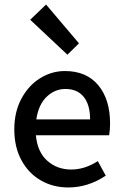

<svg xmlns="http://www.w3.org/2000/svg" viewBox="-20 -814 542 846"><path d="M43 0ZM461 -218H138Q145 -144 188.5 -105.5Q232 -67 294 -67Q353 -67 411 -104L446 -40Q368 12 281 12Q214 12 160 -19Q106 -50 74.5 -108Q43 -166 43 -244Q43 -321 74.5 -379.5Q106 -438 157 -469.5Q208 -501 266 -501Q361 -501 413 -438.5Q465 -376 465 -270Q465 -242 461 -218ZM377 -288Q377 -352 349 -387Q321 -422 268 -422Q222 -422 186 -388Q150 -354 140 -288ZM113 -727 183 -794 328 -623 277 -573Z"/></svg>

Font: Assistant SemiBold
Style: Regular
Weight: 600
Designer: Hebrew By Ben Nathan, Latin by Paul Hunt
Version: Version 2.001; ttfautohint (v1.6)